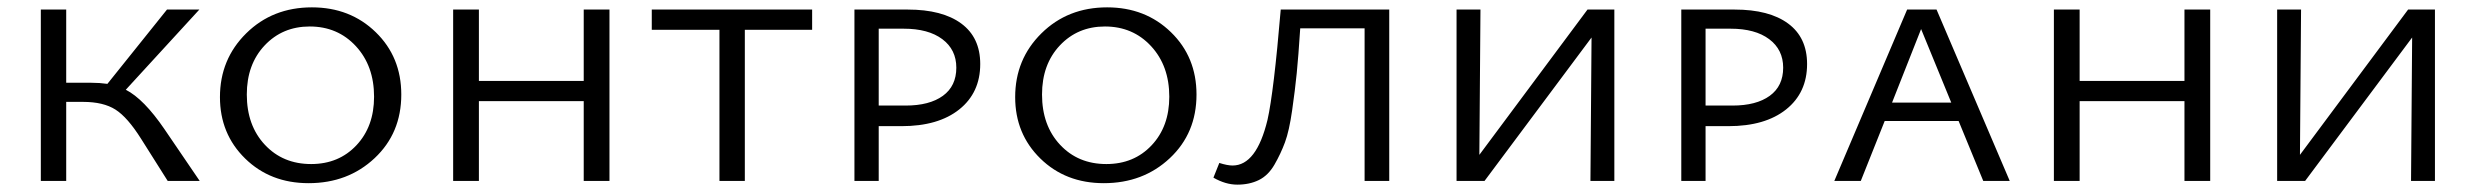

<svg xmlns="http://www.w3.org/2000/svg" viewBox="-20 -492 6731 522"><path d="M427 -141 523 0H436L364 -114Q327 -173 294 -194Q261 -215 206 -215H160V0H91V-466H160V-267H228Q251 -267 272 -264L434 -466H522L322 -248Q371 -223 427 -141Z M819 6Q715 6 646.5 -61Q578 -128 578 -228Q578 -331 649.5 -401.5Q721 -472 828 -472Q932 -472 1001.5 -404.5Q1071 -337 1071 -235Q1071 -130 998.5 -62Q926 6 819 6ZM826 -46Q901 -46 949 -97Q997 -148 997 -229Q997 -313 947.5 -366.5Q898 -420 822 -420Q748 -420 699.5 -368.5Q651 -317 651 -235Q651 -151 700 -98.5Q749 -46 826 -46Z M1567 -466H1637V0H1567V-217H1282V0H1212V-466H1282V-272H1567Z M2188 -466V-411H2005V0H1936V-411H1752V-466Z M2448 -466Q2542 -466 2593.5 -428Q2645 -390 2645 -318Q2645 -240 2588 -194.5Q2531 -149 2431 -149H2369V0H2303V-466ZM2442 -205Q2507 -205 2543.5 -231.5Q2580 -258 2580 -308Q2580 -357 2542 -385.5Q2504 -414 2437 -414H2369V-205Z M2981 6Q2877 6 2808.5 -61Q2740 -128 2740 -228Q2740 -331 2811.5 -401.5Q2883 -472 2990 -472Q3094 -472 3163.5 -404.5Q3233 -337 3233 -235Q3233 -130 3160.5 -62Q3088 6 2981 6ZM2988 -46Q3063 -46 3111 -97Q3159 -148 3159 -229Q3159 -313 3109.5 -366.5Q3060 -420 2984 -420Q2910 -420 2861.5 -368.5Q2813 -317 2813 -235Q2813 -151 2862 -98.5Q2911 -46 2988 -46Z M3757 -466V0H3690V-415H3515Q3510 -338 3505.5 -293Q3501 -248 3493 -192Q3485 -136 3473.5 -105Q3462 -74 3445 -44.5Q3428 -15 3402.5 -2.5Q3377 10 3344 10Q3312 10 3279 -9L3295 -49Q3317 -42 3331 -42Q3396 -42 3426 -166Q3443 -241 3462 -466Z M4369 -466V0H4304L4307 -390L4016 0H3940V-466H4005L4002 -71L4296 -466Z M4696 -466Q4790 -466 4841.5 -428Q4893 -390 4893 -318Q4893 -240 4836 -194.5Q4779 -149 4679 -149H4617V0H4551V-466ZM4690 -205Q4755 -205 4791.5 -231.5Q4828 -258 4828 -308Q4828 -357 4790 -385.5Q4752 -414 4685 -414H4617V-205Z M5372 0 5305 -163H5104L5039 0H4967L5165 -466H5245L5444 0ZM5124 -213H5285L5203 -413Z M5919 -466H5989V0H5919V-217H5634V0H5564V-466H5634V-272H5919Z M6600 -466V0H6535L6538 -390L6247 0H6171V-466H6236L6233 -71L6527 -466Z"/></svg>

Font: EauTestSC
Style: Regular
Weight: 400
Designer: Christian Thalmann (Catharsis Fonts)
Version: Version 0.001;PS 000.001;hotconv 1.0.88;makeotf.lib2.5.64775